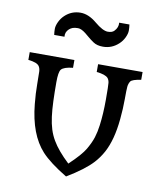

<svg xmlns="http://www.w3.org/2000/svg" viewBox="-93 -916 852 1017"><g transform="rotate(10 332.5 -408.0)"><path d="M332 25.4Q239.3 -30.3 195.3 -78.1Q118.2 -162.6 102.5 -323.2Q96.7 -380.9 96.7 -430.9Q96.7 -481 95.7 -497.8Q94.7 -514.6 87.9 -524.9Q76.2 -543.5 28.3 -547.9V-589.8H268.6V-547.9Q220.2 -543 206.1 -526.4Q194.8 -512.2 194.8 -458Q194.8 -403.8 196.5 -356.9Q198.2 -310.1 203.1 -272.9Q208 -235.8 217.3 -206.3Q226.6 -176.8 242.2 -150.4Q270.5 -101.6 332 -43.9Q395 -103 416.3 -139.9Q437.5 -176.8 446.8 -206.3Q456.1 -235.8 460.9 -272.9Q469.2 -335.9 469.2 -411.9Q469.2 -487.8 467.3 -502.4Q465.3 -517.1 458 -526.4Q443.8 -543 396 -547.9V-589.8H635.3V-547.9Q587.4 -541 579.1 -528.6Q570.8 -516.1 569.1 -499.5Q567.4 -482.9 567.4 -431.9Q567.4 -380.9 561.8 -323.2Q556.2 -265.6 544.2 -220.7Q532.2 -175.8 513.7 -141.4Q495.1 -106.9 468.8 -78.1Q424.8 -30.3 332 25.4ZM140.1 -702.1Q137.7 -717.8 137.7 -734.4Q137.7 -751 147.7 -772.2Q157.7 -793.5 174.3 -809.1Q209.5 -842.3 257.8 -842.3Q300.8 -842.3 345.2 -805.2Q389.6 -768.1 416.5 -768.1Q439.5 -768.1 450.2 -779.3Q470.7 -800.3 467.8 -825.7H522.9Q525.4 -809.6 525.4 -793.2Q525.4 -776.9 515.4 -755.6Q505.4 -734.4 488.3 -718.8Q452.6 -685.5 404.8 -685.5Q372.6 -685.5 352.5 -699.2Q332.5 -712.9 321.8 -722.4Q311 -731.9 300.3 -740.2Q275.9 -759.3 258.3 -759.3Q240.7 -759.3 230.2 -755.4Q219.7 -751.5 211.4 -744.1Q192.4 -726.6 195.3 -702.1Z"/></g></svg>

Font: Metamorphous
Style: Regular
Weight: 400
Designer: James Grieshaber
Foundry: James Grieshaber
Version: Version 1.001